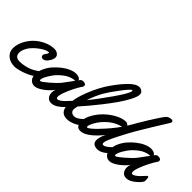

<svg xmlns="http://www.w3.org/2000/svg" viewBox="-13 -1331 1948 1948"><g transform="rotate(45 961.5 -357.0)"><path d="M422.9 -144Q423.3 -141.1 423.3 -136.2Q423.3 -108.9 401.6 -83.3Q379.9 -57.6 347.7 -39.8Q315.4 -22 278.8 -8.5Q242.2 4.9 211.9 11.5Q181.6 18.1 164.6 18.1Q104 18.1 63 -15.4Q22 -48.8 22 -103Q22 -156.7 48.8 -210.7Q75.7 -264.6 117.9 -305.4Q160.2 -346.2 216.1 -371.6Q272 -397 326.7 -397Q353 -397 374 -381.8Q395 -366.7 395 -341.8Q395 -314 368.9 -277.1Q342.8 -240.2 315.9 -240.2Q284.7 -240.2 284.7 -270Q284.7 -277.8 299.3 -297.9Q314 -317.9 314 -327.1Q314 -332 308.6 -332Q281.7 -332 246.6 -310.1Q220.2 -294.9 195.1 -274.4Q169.9 -253.9 147.7 -228.8Q125.5 -203.6 112.1 -173.3Q98.6 -143.1 98.6 -113.8Q98.6 -89.8 114 -72.5Q129.4 -55.2 164.6 -55.2Q202.1 -55.2 238.8 -63.7Q275.4 -72.3 299.1 -82.3Q322.8 -92.3 347.9 -108.4Q373 -124.5 380.4 -130.6Q387.7 -136.7 399.4 -147Q401.4 -148.4 401.9 -148.9Q407.2 -153.3 411.6 -153.3Q420.4 -153.3 422.9 -144Z M843.8 -144Q846.7 -125 846.7 -109.9Q846.7 -94.7 843.8 -88.9Q829.6 -61 781.5 -22Q733.4 17.1 690.4 17.1Q654.8 17.1 636.2 -6.8Q617.7 -30.8 617.7 -64.5Q617.7 -88.9 627.4 -110.8Q586.9 -58.1 534.4 -21.5Q481.9 15.1 445.8 15.1Q415.5 15.1 394.5 -4.6Q373.5 -24.4 369.6 -51.8Q367.7 -63 367.7 -76.2Q367.7 -118.2 387.5 -162.8Q407.2 -207.5 439.5 -244.4Q471.7 -281.2 510 -311.3Q548.3 -341.3 587.9 -358.2Q627.4 -375 659.7 -375Q686 -375 702.6 -366.2Q719.2 -357.4 723.6 -344.2Q735.4 -361.8 743.4 -366.5Q751.5 -371.1 767.6 -371.1Q784.2 -371.1 794.4 -364.7Q804.7 -358.4 804.7 -345.7Q804.7 -332 797.9 -325.2Q792 -319.3 771.2 -283.4Q750.5 -247.6 725.3 -191.7Q700.2 -135.7 692.9 -96.2Q691.4 -91.3 691.4 -82.5Q691.4 -55.7 707 -55.7Q720.7 -55.7 740.7 -69.6Q760.7 -83.5 776.4 -99.4Q792 -115.2 806.9 -131.8Q821.8 -148.4 822.8 -148.9Q827.6 -153.3 833.5 -153.3Q842.8 -153.3 843.8 -144ZM702.6 -316.9Q688 -316.9 671.6 -313.2Q655.3 -309.6 632.8 -300.5Q610.4 -291.5 583.5 -271.7Q556.6 -252 529.8 -224.1Q498 -190.9 471.4 -144.5Q444.8 -98.1 444.8 -76.2Q444.8 -64 454.6 -64Q468.3 -64 530.8 -117.9Q593.3 -171.9 621.6 -207Q634.3 -223.1 664.6 -264.6Q694.8 -306.2 702.6 -316.9Z M1266.1 -682.1Q1266.1 -650.4 1235.8 -592Q1205.6 -533.7 1163.1 -472.9Q1120.6 -412.1 1066.9 -343.8Q1013.2 -275.4 974.1 -229.5Q935.1 -183.6 903.8 -148.9Q903.3 -143.1 899.7 -127.2Q896 -111.3 896 -102.1Q896 -79.1 910.9 -66.2Q925.8 -53.2 948.7 -53.2Q969.7 -53.2 994.9 -68.8Q1020 -84.5 1038.6 -103.5Q1057.1 -122.6 1074.5 -138.2Q1091.8 -153.8 1098.1 -153.8Q1110.8 -153.8 1110.8 -118.2V-108.4Q1110.8 -98.1 1106.9 -88.9Q1103 -79.6 1099.9 -75.7Q1096.7 -71.8 1087.9 -62Q1057.6 -27.8 1009 -4.4Q960.4 19 916 19Q868.7 19 844.7 -9Q820.8 -37.1 820.8 -85.9Q820.8 -181.2 871.8 -309.8Q922.9 -438.5 986.8 -528.8Q1130.9 -732.9 1207 -732.9Q1230.5 -732.9 1248.3 -719Q1266.1 -705.1 1266.1 -682.1ZM1185.1 -651.9Q1185.1 -659.2 1180.2 -659.2Q1163.1 -659.2 1090.3 -561.5Q1017.6 -463.9 996.1 -424.8Q952.6 -347.7 923.8 -259.8Q981.4 -328.1 1083.3 -472.9Q1185.1 -617.7 1185.1 -651.9Z M1693.4 -710.9Q1693.4 -708 1689 -699.2Q1674.3 -675.3 1640.1 -620.4Q1606 -565.4 1586.9 -534.4Q1567.9 -503.4 1540.3 -457.5Q1512.7 -411.6 1490.2 -373Q1454.6 -311.5 1402.3 -208.3Q1350.1 -105 1350.1 -79.1V-75.2Q1350.1 -55.2 1364.7 -55.2Q1379.4 -55.2 1400.1 -68.8Q1420.9 -82.5 1436.5 -98.1Q1452.1 -113.8 1468 -130.6Q1483.9 -147.5 1485.4 -148.9Q1490.7 -153.3 1496.1 -153.3Q1504.4 -153.3 1506.8 -142.8Q1509.3 -132.3 1509.3 -109.9Q1509.3 -94.7 1506.3 -88.9Q1492.2 -61.5 1444.1 -22.2Q1396 17.1 1353 17.1Q1279.8 17.1 1279.8 -44.9Q1279.8 -83.5 1309.1 -146Q1289.6 -120.6 1267.3 -96.9Q1245.1 -73.2 1216.3 -48.1Q1187.5 -22.9 1155.8 -7.6Q1124 7.8 1096.2 7.8Q1064.9 7.8 1050 -14.2Q1035.2 -36.1 1035.2 -68.8Q1035.2 -118.7 1067.4 -176.3Q1099.6 -233.9 1147.7 -280Q1195.8 -326.2 1254.4 -357.2Q1313 -388.2 1362.3 -388.2Q1377.9 -388.2 1398.9 -369.1Q1410.2 -386.7 1428.5 -418.9Q1446.8 -451.2 1451.2 -459Q1511.7 -561 1561 -636.2Q1596.7 -690.4 1609.4 -705.1Q1619.1 -717.8 1637 -724.9Q1654.8 -731.9 1673.3 -731.9Q1682.6 -731.9 1688 -726.1Q1693.4 -720.2 1693.4 -710.9ZM1369.1 -323.2Q1298.8 -307.6 1238.3 -257.8Q1177.7 -208 1140.1 -141.1Q1117.2 -99.1 1117.2 -78.1Q1117.2 -66.9 1124 -66.9Q1135.3 -66.9 1161.6 -88.9Q1188 -110.8 1218 -142.3Q1248 -173.8 1269.3 -197.8Q1290.5 -221.7 1302.2 -235.8Q1340.8 -282.7 1369.1 -323.2Z M1920.4 -144Q1923.3 -125 1923.3 -109.9Q1923.3 -94.7 1920.4 -88.9Q1906.2 -61 1858.2 -22Q1810.1 17.1 1767.1 17.1Q1731.4 17.1 1712.9 -6.8Q1694.3 -30.8 1694.3 -64.5Q1694.3 -88.9 1704.1 -110.8Q1663.6 -58.1 1611.1 -21.5Q1558.6 15.1 1522.5 15.1Q1492.2 15.1 1471.2 -4.6Q1450.2 -24.4 1446.3 -51.8Q1444.3 -63 1444.3 -76.2Q1444.3 -118.2 1464.1 -162.8Q1483.9 -207.5 1516.1 -244.4Q1548.3 -281.2 1586.7 -311.3Q1625 -341.3 1664.6 -358.2Q1704.1 -375 1736.3 -375Q1762.7 -375 1779.3 -366.2Q1795.9 -357.4 1800.3 -344.2Q1812 -361.8 1820.1 -366.5Q1828.1 -371.1 1844.2 -371.1Q1860.8 -371.1 1871.1 -364.7Q1881.3 -358.4 1881.3 -345.7Q1881.3 -332 1874.5 -325.2Q1868.7 -319.3 1847.9 -283.4Q1827.1 -247.6 1802 -191.7Q1776.9 -135.7 1769.5 -96.2Q1768.1 -91.3 1768.1 -82.5Q1768.1 -55.7 1783.7 -55.7Q1797.4 -55.7 1817.4 -69.6Q1837.4 -83.5 1853 -99.4Q1868.7 -115.2 1883.5 -131.8Q1898.4 -148.4 1899.4 -148.9Q1904.3 -153.3 1910.2 -153.3Q1919.4 -153.3 1920.4 -144ZM1779.3 -316.9Q1764.6 -316.9 1748.3 -313.2Q1731.9 -309.6 1709.5 -300.5Q1687 -291.5 1660.2 -271.7Q1633.3 -252 1606.4 -224.1Q1574.7 -190.9 1548.1 -144.5Q1521.5 -98.1 1521.5 -76.2Q1521.5 -64 1531.2 -64Q1544.9 -64 1607.4 -117.9Q1669.9 -171.9 1698.2 -207Q1710.9 -223.1 1741.2 -264.6Q1771.5 -306.2 1779.3 -316.9Z"/></g></svg>

Font: Yellowtail
Style: Regular
Weight: 400
Designer: Astigmatic (AOETI)
Foundry: Astigmatic (AOETI)
Version: Version 1.000